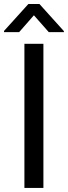

<svg xmlns="http://www.w3.org/2000/svg" viewBox="-31 -927 335 947"><path d="M183.1 0H89.4V-710.9H183.1ZM284.2 -773.4V-768.6H209.5L136.2 -851.6L63.5 -768.6H-11.2V-774.4L108.9 -907.2H163.6Z"/></svg>

Font: MAUL
Style: Regular
Weight: 400
Designer: MAUL
Version: Version 1.0; 2020; ttfautohint (v1.8.3)